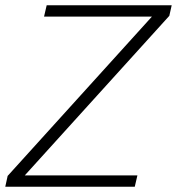

<svg xmlns="http://www.w3.org/2000/svg" viewBox="-23 -708 671 728"><path d="M-3 0 6 -41 553 -645H144L154 -688H628L619 -648L71 -43H498L488 0Z"/></svg>

Font: Saira Thin ExtraLight
Style: Italic
Weight: 250
Italic angle: -12°
Version: Version 1.101